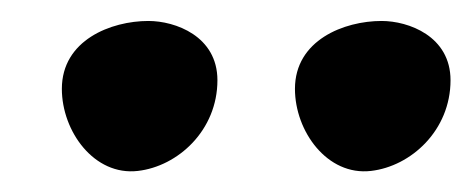

<svg xmlns="http://www.w3.org/2000/svg" viewBox="-20 -756 454 185"><path d="M337.4 -591.3C376 -595.7 414.1 -630.4 414.1 -678.7C414.1 -721.2 373.5 -735.8 347.7 -735.8C311.5 -735.8 264.2 -717.3 264.2 -670.4C264.2 -629.4 295.4 -586.4 337.4 -591.3ZM112.8 -591.3C151.4 -595.7 189.5 -630.4 189.5 -678.7C189.5 -721.2 148.9 -735.8 123 -735.8C86.9 -735.8 39.6 -717.3 39.6 -670.4C39.6 -629.4 70.8 -586.4 112.8 -591.3Z"/></svg>

Font: Courgette
Style: Regular
Weight: 400
Designer: Karolina Lach
Foundry: Karolina Lach
Version: Version 1.002